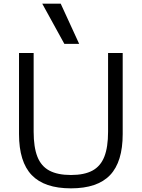

<svg xmlns="http://www.w3.org/2000/svg" viewBox="-20 -1020 775 1050"><path d="M368 10Q223 10 153.5 -62.5Q84 -135 84 -287V-730H164V-300Q164 -215 184.5 -163Q205 -111 250 -87Q295 -63 368 -63Q441 -63 485.5 -87Q530 -111 550.5 -163Q571 -215 571 -300V-730H651V-287Q651 -135 582 -62.5Q513 10 368 10ZM332 -780 211 -1000H312L413 -780Z"/></svg>

Font: M PLUS 2 Thin
Style: Regular
Weight: 400
Version: Version 1.001